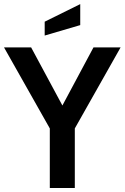

<svg xmlns="http://www.w3.org/2000/svg" viewBox="-28 -936 620 956"><path d="M220 0V-296.5L-8 -700H127L310.5 -359H255L437.5 -700H572.5L344.5 -296.5V0ZM194.5 -759V-828L371.5 -915.5V-811Z"/></svg>

Font: Cabin
Style: Bold
Weight: 700
Width: 4
Designer: Pablo Impallari
Foundry: Pablo Impallari. http://www.impallari.com Igino Marini. http://www.ikern.com
Version: Version 3.001